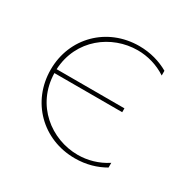

<svg xmlns="http://www.w3.org/2000/svg" viewBox="-122 -646 779 775"><g transform="rotate(30 267.0 -258.5)"><path d="M317 3C370 3 416 -11 454 -33V-55C413 -28 366 -15 320 -15C197 -15 77 -106 74 -254H390V-272H74C81 -415 199 -502 320 -502C366 -502 413 -489 454 -462V-484C416 -506 369 -520 317 -520C167 -520 54 -407 54 -259C54 -110 167 3 317 3Z"/></g></svg>

Font: Chess Sans Thin
Style: Regular
Weight: 100
Designer: Wolf Bōese
Foundry: Wolf Bōese
Version: Version 7.223;Glyphs 3.3 (3306)